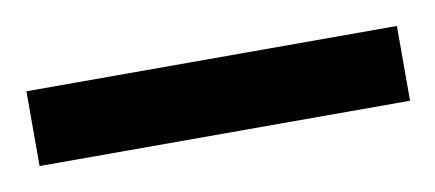

<svg xmlns="http://www.w3.org/2000/svg" viewBox="-28 38 390 172"><g transform="rotate(-10 167.5 124.0)"><path d="M-1 90V158H336V90Z"/></g></svg>

Font: Noto Sans Gurmukhi Condensed Black
Style: Regular
Weight: 900
Width: 3
Designer: Jelle Bosma - Monotype Design Team
Foundry: Monotype Imaging Inc.
Version: Version 2.004